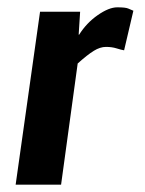

<svg xmlns="http://www.w3.org/2000/svg" viewBox="-20 -504 397 524"><path d="M146.7 0H22.7L89.3 -472H198.7L194.7 -409.3H196Q216 -441.3 246.7 -462.7Q277.3 -484 300 -484Q322.7 -484 330 -480.7Q337.3 -477.3 344 -474.7L318.7 -366.7Q310.7 -368 298 -372Q285.3 -376 269.3 -376Q253.3 -376 236 -365.3Q218.7 -354.7 192 -330.7Z"/></svg>

Font: Timmana
Style: Regular
Weight: 400
Designer: Appaji Ambarisha Darbha
Foundry: Andhrapradesh Society for Knowledge Networks
Version: Version 1.0.4; ttfautohint (v1.2.42-39fb)